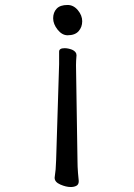

<svg xmlns="http://www.w3.org/2000/svg" viewBox="-20 -536 540 773"><path d="M252 -516Q276 -516 293.5 -495Q311 -474 311 -450.5Q311 -427 296.5 -410.5Q282 -394 252 -394Q230 -394 212 -416.5Q194 -439 194 -462.5Q194 -486 208 -501Q222 -516 252 -516ZM297 194Q297 207 287.5 212Q278 217 265 217Q246 217 223 207Q200 197 200 180V179L204 146Q205 130 206 108L218 -278V-328Q218 -342 240 -342Q254 -342 270 -336Q288 -328 288 -314V-313Q286 -289 286 -274L292 113Q292 134 294 160L297 192Z"/></svg>

Font: Moon Stars Kai HW
Style: Bold
Weight: 700
Designer: GuiWonder
Version: Version 1.101